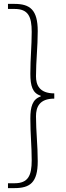

<svg xmlns="http://www.w3.org/2000/svg" viewBox="-20 -800 339 987"><path d="M21 167H54C134 167 174 139 174 29C174 -53 165 -125 165 -202C165 -249 182 -293 259 -293V-320C182 -320 165 -364 165 -408C165 -487 174 -559 174 -640C174 -750 134 -780 54 -780H21V-754H55C125 -754 143 -715 143 -636C143 -563 136 -502 136 -421C136 -359 147 -321 189 -308V-304C147 -290 136 -251 136 -191C136 -110 143 -48 143 24C143 102 125 142 55 142H21Z"/></svg>

Font: Noto Sans CJK SC Thin
Style: Regular
Weight: 100
Designer: Ryoko NISHIZUKA 西塚涼子 (kana, bopomofo & ideographs); Paul D. Hunt (Latin, Greek & Cyrillic); Sandoll Communications 산돌커뮤니
Foundry: Adobe
Version: Version 2.004;hotconv 1.0.118;makeotfexe 2.5.65603